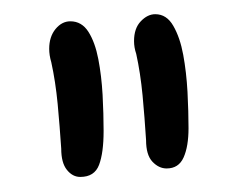

<svg xmlns="http://www.w3.org/2000/svg" viewBox="-20 -669 327 265"><path d="M64.5 -463.9Q62.5 -494.1 59.6 -525.4Q56.6 -556.6 50.8 -583Q47.9 -592.8 47.9 -601.6Q47.9 -618.2 56.6 -628.9Q65.4 -639.6 77.1 -639.6Q92.8 -639.6 102.1 -625Q111.3 -610.4 115.7 -587.4Q120.1 -564.5 121.6 -538.1Q123 -511.7 123 -488.3Q123 -458 116.7 -441.4Q110.4 -424.8 90.8 -424.8Q80.1 -424.8 72.3 -434.6Q64.5 -444.3 64.5 -463.9ZM181.6 -475.6Q179.7 -505.9 176.8 -537.1Q173.8 -568.4 168 -594.7Q165 -603.5 165 -612.3Q165 -629.9 174.3 -639.6Q183.6 -649.4 194.3 -649.4Q210 -649.4 219.2 -633.3Q228.5 -617.2 232.9 -593.3Q237.3 -569.3 238.8 -542Q240.2 -514.6 240.2 -492.2Q240.2 -466.8 233.4 -451.7Q226.6 -436.5 210 -436.5Q199.2 -436.5 190.4 -445.8Q181.6 -455.1 181.6 -475.6Z"/></svg>

Font: Hi Melody Cyrillic
Style: Regular
Weight: 400
Version: Version 0.90 April 10, 2018